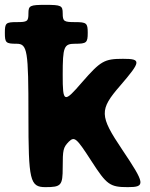

<svg xmlns="http://www.w3.org/2000/svg" viewBox="-53 -770 616 790"><path d="M324 -106C386 -10 399 0 473 0C547 0 544 -14 450 -154C356 -294 355 -318 442 -418C528 -518 529 -528 453 -528C376 -528 361 -519 285 -432C210 -345 205 -346 205 -462C205 -578 210 -590 256 -590C303 -590 308 -594 308 -635C308 -675 303 -679 256 -679C210 -679 205 -682 205 -715C205 -747 199 -750 134 -750C70 -750 64 -747 64 -715C64 -682 60 -679 15 -679C-29 -679 -33 -675 -33 -635C-33 -594 -29 -590 15 -590C60 -590 64 -563 64 -295C64 -27 70 0 134 0C199 0 205 -7 205 -81C205 -154 207 -163 230 -187C254 -210 262 -202 324 -106Z"/></svg>

Font: Asimov Print
Style: A
Weight: 500
Designer: Google
Version: Version 2.000980: 2014